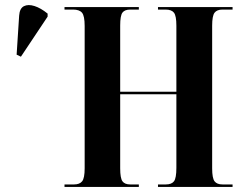

<svg xmlns="http://www.w3.org/2000/svg" viewBox="-20 -742 966 762"><path d="M236 0V-10H274Q296 -10 306 -22.5Q316 -35 316 -74V-639Q316 -679 305.5 -691.5Q295 -704 270 -704H236V-714H531V-704H497Q475 -704 466 -692Q457 -680 457 -641V-378H680V-640Q680 -679 670.5 -691.5Q661 -704 637 -704H607V-714H903V-704H863Q841 -704 831.5 -691.5Q822 -679 822 -640V-74Q822 -35 831.5 -22.5Q841 -10 863 -10H903V0H607V-10H638Q661 -10 670.5 -22.5Q680 -35 680 -76V-368H457V-74Q457 -35 466 -22.5Q475 -10 497 -10H531V0ZM63 -517 46 -525 56 -680Q58 -709 75 -717.5Q92 -726 117 -718Q142 -710 169 -688V-676Z"/></svg>

Font: Noto Serif Display Condensed
Style: Bold
Weight: 700
Width: 3
Designer: Monotype Design Team
Foundry: Monotype Imaging Inc.
Version: Version 2.009